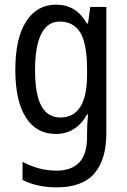

<svg xmlns="http://www.w3.org/2000/svg" viewBox="-20 -567 548 827"><path d="M222 -547Q264 -547 297 -527.5Q330 -508 354 -466H359L369 -537H438V7Q438 120 386.5 180Q335 240 224 240Q140 240 77 208V130Q148 168 224 168Q287 168 321 133Q355 98 355 22V5Q355 -10 356 -32Q357 -54 359 -74H355Q308 10 220 10Q137 10 91.5 -61Q46 -132 46 -266Q46 -402 92.5 -474.5Q139 -547 222 -547ZM237 -474Q184 -474 157.5 -420.5Q131 -367 131 -265Q131 -161 158 -111Q185 -61 240 -61Q355 -61 355 -245V-269Q355 -377 326.5 -425.5Q298 -474 237 -474Z"/></svg>

Font: Noto Sans Malayalam Condensed
Style: Regular
Weight: 400
Width: 3
Designer: Jelle Bosma - Monotype Design Team
Foundry: Monotype Imaging Inc.
Version: Version 2.104; ttfautohint (v1.8.4.7-5d5b)